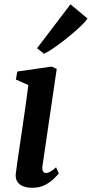

<svg xmlns="http://www.w3.org/2000/svg" viewBox="-20 -884 436 914"><path d="M133.5 10Q107 10 88.5 2Q70 -6 61.5 -20.8Q53 -35.5 55 -56.5Q57.5 -78.5 62.5 -111.8Q67.5 -145 73.5 -187Q79.5 -229 86.8 -277.2Q94 -325.5 101.2 -376.8Q108.5 -428 115 -479L55.5 -505.5L62.5 -543.5L226 -567L250 -556L182.5 -96.5Q179.5 -78.5 184.2 -69.5Q189 -60.5 198.5 -60.5Q208 -60.5 219 -66.5Q230 -72.5 247 -87.5L260 -58.5Q254.5 -51.5 238.2 -35Q222 -18.5 195.8 -4.2Q169.5 10 133.5 10ZM156.5 -654.5 315.5 -863.5 396.5 -796Q391 -786 373.8 -768.8Q356.5 -751.5 332.2 -730.5Q308 -709.5 281.8 -689.2Q255.5 -669 231.2 -652.5Q207 -636 189.5 -628Z"/></svg>

Font: Merriweather SemiBold
Style: Italic
Weight: 600
Italic angle: -7.8°
Version: Version 2.101